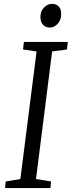

<svg xmlns="http://www.w3.org/2000/svg" viewBox="-20 -956 364 976"><path d="M6 0 9 -33.5 83.5 -46 166 -694.5 97 -704.5 101.5 -743H324.5L320.5 -704.5L245 -694.5L163 -46L239.5 -33.5L236.5 0ZM234 -816Q219.5 -816 208.5 -822.2Q197.5 -828.5 191.5 -840.8Q185.5 -853 185.5 -870.5Q185.5 -899.5 203.8 -918Q222 -936.5 245.5 -936.5Q265.5 -936.5 278.2 -923.2Q291 -910 291 -885.5Q291 -854 273.2 -835Q255.5 -816 234 -816Z"/></svg>

Font: Merriweather 28pt Light
Style: Italic
Weight: 300
Italic angle: -7.8°
Version: Version 2.101